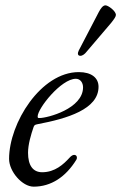

<svg xmlns="http://www.w3.org/2000/svg" viewBox="-20 -684 454 719"><path d="M281 -475C289 -475 298 -482 304 -490L396 -598C408 -613 414 -622 414 -628C414 -643 385 -664 375 -664C365 -664 357 -652 350 -639L275 -495C270 -485 270 -475 281 -475ZM106 15C171 15 226 -21 266 -86C268 -89 268 -92 268 -94C268 -100 264 -104 258 -104C253 -104 247 -101 240 -93C218 -69 186 -39 138 -39C103 -39 85 -65 85 -112C85 -143 96 -180 106 -209C109 -217 113 -217 121 -219C232 -240 349 -275 349 -359C349 -393 322 -414 275 -414C133 -414 14 -223 14 -89C14 -42 63 15 106 15ZM128 -242C123 -242 121 -242 121 -248C121 -278 209 -389 264 -389C281 -389 291 -374 291 -357C291 -277 158 -242 128 -242Z"/></svg>

Font: EB Garamond
Style: Italic
Weight: 400
Italic angle: -17.2°
Designer: Georg Duffner and Octavio Pardo
Foundry: Georg Duffner
Version: Version 1.000;PS 001.000;hotconv 1.0.88;makeotf.lib2.5.64775